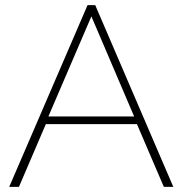

<svg xmlns="http://www.w3.org/2000/svg" viewBox="-20 -730 715 750"><path d="M322 -710H352L657 0H620L515 -245H159L54 0H16ZM504 -275 337 -666 169 -275Z"/></svg>

Font: Raleway-v4020 ExtraLight
Style: Regular
Weight: 275
Designer: Matt McInerney, Pablo Impallari, Rodrigo Fuenzalida
Foundry: Matt McInerney, Pablo Impallari, Rodrigo Fuenzalida
Version: Version 4.020;PS 004.020;hotconv 1.0.88;makeotf.lib2.5.64775